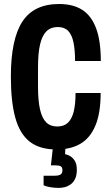

<svg xmlns="http://www.w3.org/2000/svg" viewBox="-20 -719 542 939"><path d="M256 12Q173.9 12 125.1 -26.4Q76.3 -64.8 54.7 -143.8Q33.1 -222.8 33.1 -344.2Q33.1 -527.2 89.4 -613.3Q145.6 -699.4 269.2 -699.4Q336.8 -699.4 381.5 -671.3Q426.1 -643.2 449.6 -581.7Q473 -520.3 473 -420.7H347.1Q347.1 -474.3 339.4 -511.5Q331.7 -548.8 313.5 -567.8Q295.3 -586.8 262.5 -586.8Q228.6 -586.8 207.4 -566.2Q186.2 -545.5 176.1 -502.3Q165.9 -459 165.9 -390.2V-294.7Q165.9 -226.4 175.8 -183.6Q185.7 -140.7 206 -120.5Q226.4 -100.4 260.4 -100.4Q292.3 -100.4 311.8 -118.5Q331.3 -136.7 340.4 -172.9Q349.5 -209.2 349.5 -264.1H472.2Q472.2 -166.2 446.8 -105.3Q421.4 -44.4 373.8 -16.2Q326.2 12 256 12ZM267.7 200Q247.9 200 227.2 196.7Q206.6 193.4 193.2 187.2V140.3H248.3Q266.9 140.3 276.1 134.4Q285.3 128.4 285.3 113.7Q285.3 98.7 276.8 94.2Q268.2 89.7 250.3 89.7H229L242.2 -28H301.8L298.1 34.8Q308.5 36.8 322 44Q335.5 51.3 345.6 67.2Q355.7 83.1 355.7 111.4Q355.7 139.1 347 156.5Q338.3 174 324.5 183.4Q310.8 192.8 296 196.4Q281.2 200 267.7 200Z"/></svg>

Font: Archivo SemiBold ExtraCondensed
Style: Regular
Weight: 600
Width: 2
Version: Version 2.001